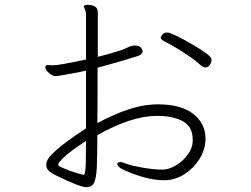

<svg xmlns="http://www.w3.org/2000/svg" viewBox="-20 -758 1040 797"><path d="M612 -324 634 -325Q732 -325 782.5 -285Q833 -245 833 -183V-176Q831 -134 807 -96.5Q783 -59 746.5 -35.5Q710 -12 669 -10H659Q600 -10 524 -40Q493 -52 480 -60Q467 -70 467 -77.5Q467 -85 479 -85H484Q487 -85 506.5 -77.5Q526 -70 572.5 -62Q619 -54 651 -54L667 -55Q692 -59 717.5 -76Q743 -93 761 -118.5Q779 -144 780 -171V-178Q780 -232 739.5 -254.5Q699 -277 631 -277Q526 -277 384 -197Q384 -114 382 -67Q380 -20 371 -0.5Q362 19 337.5 19Q313 19 216 -28Q196 -38 190 -43Q172 -54 172 -74Q172 -94 193 -115Q235 -159 337 -225V-465Q309 -458 279.5 -453Q250 -448 234 -445Q218 -442 208.5 -442Q199 -442 183.5 -455Q168 -468 168 -479Q168 -488 179 -488L201 -487Q226 -487 337 -511V-693Q337 -710 332.5 -719Q328 -728 328 -731V-732Q331 -738 342 -738Q386 -738 386 -707V-522Q486 -548 504.5 -558.5Q523 -569 540.5 -569Q558 -569 565 -560Q572 -551 572 -546Q572 -532 551 -525Q469 -499 385 -477Q385 -419 385 -361Q385 -303 384 -247Q519 -319 612 -324ZM647 -602Q654 -623 674 -623H677Q704 -617 781 -572Q858 -527 858 -512V-507Q858 -498 850.5 -488Q843 -478 833.5 -478Q824 -478 813 -487Q792 -508 740.5 -541Q689 -574 662 -586Q658 -589 652.5 -593Q647 -597 647 -602ZM337 -173Q267 -127 244.5 -104.5Q222 -82 222 -77.5Q222 -73 224 -69Q269 -46 327 -32Q335 -32 336 -79Q337 -126 337 -173Z"/></svg>

Font: LXGW WenKai Light
Style: Regular
Weight: 300
Designer: LXGW / Fontworks Inc.
Foundry: LXGW / Fontworks Inc.
Version: Version 1.501; October 10, 2024